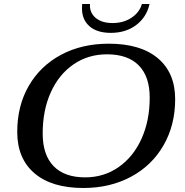

<svg xmlns="http://www.w3.org/2000/svg" viewBox="-20 -928 922 958"><path d="M66 -270Q66 -400 123.5 -499.5Q181 -599 284.5 -654.5Q388 -710 523 -710Q681 -710 767.5 -637.5Q854 -565 854 -433Q854 -304 796 -203Q738 -102 633.5 -46Q529 10 396 10Q238 10 152 -63.5Q66 -137 66 -270ZM727 -441Q727 -546 672.5 -601.5Q618 -657 514 -657Q420 -657 347 -607Q274 -557 233.5 -467.5Q193 -378 193 -262Q193 -155 247.5 -99Q302 -43 405 -43Q498 -43 571.5 -94Q645 -145 686 -235.5Q727 -326 727 -441ZM389 -886Q389 -900 390 -908H429Q426 -866 456.5 -839.5Q487 -813 542 -813Q596 -813 636 -839.5Q676 -866 688 -908H726Q712 -843 660 -803.5Q608 -764 533 -764Q464 -764 426.5 -797Q389 -830 389 -886Z"/></svg>

Font: Fahkwang Medium
Style: Italic
Weight: 500
Italic angle: -10°
Version: Version 1.000; ttfautohint (v1.6)